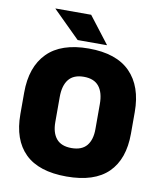

<svg xmlns="http://www.w3.org/2000/svg" viewBox="-92 -900 830 990"><g transform="rotate(10 323.5 -405.0)"><path d="M323.5 16.5Q178 16.5 106 -54.2Q34 -125 34 -259V-372Q34 -506.5 106.5 -580Q179 -653.5 323.5 -653.5Q468 -653.5 540.5 -580Q613 -506.5 613 -372V-259Q613 -125 541 -54.2Q469 16.5 323.5 16.5ZM323.5 -132.5Q377 -132.5 402.8 -163.2Q428.5 -194 428.5 -250V-381.5Q428.5 -441.5 402.8 -473.5Q377 -505.5 323.5 -505.5Q270 -505.5 244.2 -473.5Q218.5 -441.5 218.5 -381.5V-250Q218.5 -194 244.2 -163.2Q270 -132.5 323.5 -132.5ZM304.5 -827 411.5 -688V-686.5H258.5L118 -825.5V-827Z"/></g></svg>

Font: Anek Gurmukhi ExtraBold
Style: Regular
Weight: 800
Designer: Sarang Kulkarni (Gurmukhi), Yesha Goshar (Latin)
Foundry: Ek Type
Version: Version 1.003